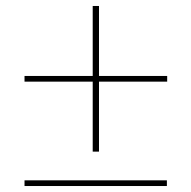

<svg xmlns="http://www.w3.org/2000/svg" viewBox="-20 -622 640 642"><path d="M311 -115V-349H539V-368H311V-602H290V-368H62V-349H290V-115ZM538 0V-19H62V0Z"/></svg>

Font: IBM Plex Sans Thai Looped Thin
Style: Regular
Weight: 100
Designer: Mike Abbink, Paul van der Laan, Pieter van Rosmalen, Ben Mitchell, Mark Frömberg
Foundry: Bold Monday
Version: Version 1.1